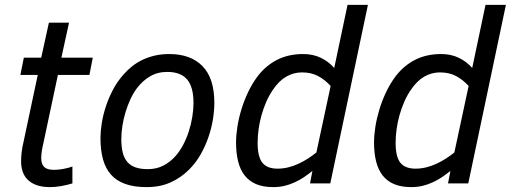

<svg xmlns="http://www.w3.org/2000/svg" viewBox="-20 -747 2081 782"><path d="M274.9 0Q252.4 6.8 228.5 11Q204.6 15.1 184.1 15.1Q152.3 15.1 130.1 7.3Q107.9 -0.5 93.5 -14.4Q79.1 -28.3 72.5 -47.6Q65.9 -66.9 65.9 -89.8Q65.9 -106.4 68.1 -126.5Q70.3 -146.5 75.2 -166L133.8 -441.9H63L77.1 -512.2H147.9L179.2 -654.8H261.2L230 -512.2H357.9L344.2 -441.9H215.8L158.2 -170.9Q153.3 -150.4 150.6 -133.5Q147.9 -116.7 147.9 -104Q147.9 -78.1 160.2 -66.7Q172.4 -55.2 200.2 -55.2Q209 -55.2 218.8 -56.2Q228.5 -57.1 238.5 -59.1Q248.5 -61 258.1 -63.5Q267.6 -65.9 274.9 -68.8Z M389.2 -185.1Q389.2 -211.4 394.3 -244.1Q399.4 -276.9 410.6 -311.8Q421.9 -346.7 439.7 -380.9Q457.5 -415 483.4 -443.8Q499.5 -462.4 518.8 -477.5Q538.1 -492.7 561.3 -503.7Q584.5 -514.6 611.3 -520.8Q638.2 -526.9 669.4 -526.9Q756.8 -526.9 804.9 -477.5Q853 -428.2 853 -328.1Q853 -297.9 847.4 -262Q841.8 -226.1 829.3 -189.5Q816.9 -152.8 797.1 -117.9Q777.3 -83 749 -55.2Q717.3 -23.4 675 -4.2Q632.8 15.1 577.1 15.1Q525.9 15.1 490 2.2Q454.1 -10.7 431.9 -35.9Q409.7 -61 399.4 -98.4Q389.2 -135.7 389.2 -185.1ZM474.1 -180.2Q474.1 -148.4 480 -125.2Q485.8 -102.1 498.8 -87.2Q511.7 -72.3 532.2 -65.2Q552.7 -58.1 582 -58.1Q617.2 -58.1 645.3 -72.5Q673.3 -86.9 695.3 -111.8Q712.4 -131.3 726.1 -157.2Q739.7 -183.1 749 -211.9Q758.3 -240.7 763.2 -270.8Q768.1 -300.8 768.1 -328.1Q768.1 -393.1 741.9 -423.6Q715.8 -454.1 661.1 -454.1Q621.6 -454.1 590.8 -435.8Q560.1 -417.5 538.1 -388.2Q522.9 -368.2 511.2 -342.8Q499.5 -317.4 491.2 -290Q482.9 -262.7 478.5 -234.4Q474.1 -206.1 474.1 -180.2Z M941.4 -167Q941.4 -195.8 946.8 -230.2Q952.1 -264.6 962.9 -300.3Q973.6 -335.9 990 -370.6Q1006.3 -405.3 1028.3 -435.1Q1062 -479.5 1108.4 -503.2Q1154.8 -526.9 1214.4 -526.9Q1254.4 -526.9 1285.9 -512Q1317.4 -497.1 1341.3 -470.2L1395.5 -727.1H1478.5L1325.2 0H1242.7L1252.4 -50.8Q1235.4 -37.1 1217.5 -25.1Q1199.7 -13.2 1179.9 -4.2Q1160.2 4.9 1138.7 10Q1117.2 15.1 1093.3 15.1Q1052.7 15.1 1023.9 3.2Q995.1 -8.8 976.8 -32Q958.5 -55.2 950 -89.1Q941.4 -123 941.4 -167ZM1091.3 -380.9Q1076.2 -358.9 1064.7 -332.8Q1053.2 -306.6 1045.4 -278.8Q1037.6 -251 1033.4 -222.2Q1029.3 -193.4 1029.3 -165Q1029.3 -108.4 1048.6 -84.2Q1067.9 -60.1 1110.4 -60.1Q1132.3 -60.1 1154.1 -65.4Q1175.8 -70.8 1195.8 -80.1Q1215.8 -89.4 1234.4 -101.3Q1252.9 -113.3 1268.6 -126L1326.7 -397Q1302.2 -423.3 1274.7 -437.7Q1247.1 -452.1 1209.5 -452.1Q1175.8 -452.1 1145.8 -434.8Q1115.7 -417.5 1091.3 -380.9Z M1503.4 -167Q1503.4 -195.8 1508.8 -230.2Q1514.2 -264.6 1524.9 -300.3Q1535.6 -335.9 1552 -370.6Q1568.4 -405.3 1590.3 -435.1Q1624 -479.5 1670.4 -503.2Q1716.8 -526.9 1776.4 -526.9Q1816.4 -526.9 1847.9 -512Q1879.4 -497.1 1903.3 -470.2L1957.5 -727.1H2040.5L1887.2 0H1804.7L1814.5 -50.8Q1797.4 -37.1 1779.5 -25.1Q1761.7 -13.2 1741.9 -4.2Q1722.2 4.9 1700.7 10Q1679.2 15.1 1655.3 15.1Q1614.7 15.1 1585.9 3.2Q1557.1 -8.8 1538.8 -32Q1520.5 -55.2 1512 -89.1Q1503.4 -123 1503.4 -167ZM1653.3 -380.9Q1638.2 -358.9 1626.7 -332.8Q1615.2 -306.6 1607.4 -278.8Q1599.6 -251 1595.5 -222.2Q1591.3 -193.4 1591.3 -165Q1591.3 -108.4 1610.6 -84.2Q1629.9 -60.1 1672.4 -60.1Q1694.3 -60.1 1716.1 -65.4Q1737.8 -70.8 1757.8 -80.1Q1777.8 -89.4 1796.4 -101.3Q1814.9 -113.3 1830.6 -126L1888.7 -397Q1864.3 -423.3 1836.7 -437.7Q1809.1 -452.1 1771.5 -452.1Q1737.8 -452.1 1707.8 -434.8Q1677.7 -417.5 1653.3 -380.9Z"/></svg>

Font: Lorenzo Sans
Style: Italic
Weight: 400
Italic angle: -12°
Foundry: Intel Corporation
Version: Version 1.00; ttfautohint (v1.5)